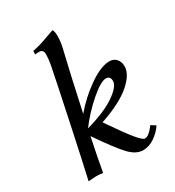

<svg xmlns="http://www.w3.org/2000/svg" viewBox="-187 -893 920 1007"><g transform="rotate(-30 273.5 -389.0)"><path d="M285.6 -781.2Q293.9 -769.5 293.9 -742.2Q293.9 -709 285.2 -671.4Q255.9 -550.8 206.1 -320.3Q262.2 -387.2 336.2 -439Q410.2 -490.7 461.9 -490.7Q488.3 -490.7 503.7 -472.9Q519 -455.1 519 -428.2Q519 -379.4 458 -326.7Q397 -273.9 271.5 -231Q342.8 -127 376 -86.7Q409.2 -46.4 422.4 -46.4Q427.2 -46.4 432.1 -47.9Q437 -49.3 442.1 -53Q447.3 -56.6 450.9 -59.3Q454.6 -62 460 -67.9Q465.3 -73.7 467.5 -76.2Q469.7 -78.6 475.1 -85.4Q480.5 -92.3 481.4 -93.3L508.8 -75.7Q488.3 -44.4 454.6 -21Q420.9 2.4 383.8 2.4Q342.8 2.4 302.5 -39.3Q262.2 -81.1 180.7 -200.2Q154.3 -74.2 141.6 0Q115.7 -2.9 98.1 -2.9L53.7 0Q74.7 -90.3 122.8 -317.6Q170.9 -544.9 185.5 -619.1Q193.4 -659.2 193.4 -690.9Q193.4 -717.8 166 -717.8Q152.3 -717.8 143.6 -715.8L144.5 -737.3Q168.9 -741.7 191.2 -748.3Q213.4 -754.9 243.4 -766.1Q273.4 -777.3 285.6 -781.2ZM401.4 -421.9Q369.1 -421.9 303 -363.8Q236.8 -305.7 189.9 -241.7Q304.7 -273.9 366.2 -316.4Q427.7 -358.9 427.7 -391.6Q427.7 -421.9 401.4 -421.9Z"/></g></svg>

Font: Flanker
Style: Italic
Weight: 400
Italic angle: -12°
Designer: Flanker
Version: Version 2.027